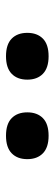

<svg xmlns="http://www.w3.org/2000/svg" viewBox="209 -1030 182 640"><g transform="rotate(-90 300.0 -710.0)"><path d="M432.5 -639Q393.5 -639 374 -658Q354.5 -677 354.5 -710Q354.5 -743 374 -762Q393.5 -781 432.5 -781Q472 -781 491.2 -762Q510.5 -743 510.5 -710Q510.5 -677 491.2 -658Q472 -639 432.5 -639ZM167.5 -639Q128.5 -639 109 -658Q89.5 -677 89.5 -710Q89.5 -743 109 -762Q128.5 -781 167.5 -781Q207 -781 226.2 -762Q245.5 -743 245.5 -710Q245.5 -677 226.2 -658Q207 -639 167.5 -639Z"/></g></svg>

Font: Encode Sans SC Expanded SemiBold
Style: Regular
Weight: 600
Width: 7
Designer: Multiple Designers
Foundry: Impallari Type
Version: Version 3.002